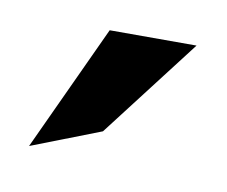

<svg xmlns="http://www.w3.org/2000/svg" viewBox="-36 -793 291 246"><g transform="rotate(10 110.0 -670.0)"><path d="M14 -588 104 -623 203 -752H90Z"/></g></svg>

Font: Charger Sport
Style: SeBdNrw
Weight: 600
Designer: Jasper
Foundry: Cannot Into Space Fonts
Version: Version 1.1